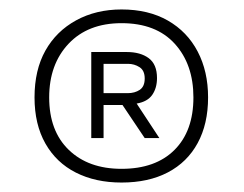

<svg xmlns="http://www.w3.org/2000/svg" viewBox="-20 -765 516 406"><path d="M237 -379Q182 -379 140.5 -400Q99 -421 76 -461.5Q53 -502 53 -559Q53 -617 76 -658Q99 -699 141 -722Q183 -745 237 -745Q294 -745 335 -721.5Q376 -698 398 -656Q420 -614 420 -559Q420 -503 398 -462.5Q376 -422 335 -400.5Q294 -379 237 -379ZM237 -408Q309 -408 349 -448Q389 -488 389 -559Q389 -629 349.5 -672.5Q310 -716 237 -716Q166 -716 125 -672.5Q84 -629 84 -559Q84 -488 125.5 -448Q167 -408 237 -408ZM173 -473V-655H248Q277 -655 294.5 -642Q312 -629 312 -600Q312 -579 302 -564.5Q292 -550 269 -546L317 -473H286L239 -543H199V-473ZM199 -568H250Q265 -568 275.5 -575Q286 -582 286 -599Q286 -616 275 -623Q264 -630 251 -630H199Z"/></svg>

Font: Onest ExtraLight
Style: Regular
Weight: 250
Designer: Dmitri Voloshin, Andrey Kudryavtsev
Foundry: Dmitri Voloshin, Andrey Kudryavtsev
Version: Version 1.000;gftools[0.9.33]